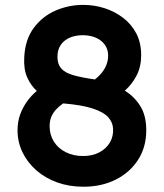

<svg xmlns="http://www.w3.org/2000/svg" viewBox="-20 -730 654 766"><path d="M312.8 15Q256.2 15 208.6 -2.1Q161 -19.2 125.4 -50.2Q89.8 -81.2 69.9 -122.2Q50 -163.2 50 -210.2Q50 -244.5 60.4 -273Q70.8 -301.5 87.9 -325.4Q105 -349.2 126.8 -367.2Q103 -388.8 88.4 -421.5Q73.8 -454.2 76.8 -503Q80.5 -572.8 114.9 -618.9Q149.2 -665 201.6 -687.8Q254 -710.5 311.8 -710.5Q356 -710.5 397 -697.4Q438 -684.2 471.2 -658.9Q504.5 -633.5 523.9 -596.4Q543.2 -559.2 543.2 -510.2Q543.2 -464.2 525.2 -429.2Q507.2 -394.2 478 -368Q514.8 -346 539.1 -307.9Q563.5 -269.8 563.5 -210.2Q563.5 -143.2 531 -92.6Q498.5 -42 441.9 -13.5Q385.2 15 312.8 15ZM311.2 -107.5Q348.5 -107.5 376.2 -122.1Q404 -136.8 418.6 -161.8Q433.2 -186.8 431 -217.8Q429.5 -242.8 411.1 -262.9Q392.8 -283 349.9 -297.1Q307 -311.2 232.2 -317.5Q216.8 -307 204.6 -294.2Q192.5 -281.5 185.2 -265.1Q178 -248.8 178 -226.2Q178 -192 195.1 -164.9Q212.2 -137.8 242.8 -122.6Q273.2 -107.5 311.2 -107.5ZM358.8 -413Q386.5 -435.2 399 -459.2Q411.5 -483.2 411.5 -507Q411.5 -533.2 398.1 -551.6Q384.8 -570 361.9 -579.8Q339 -589.5 310 -589.5Q281.5 -589.5 258.8 -579.9Q236 -570.2 222.6 -551.1Q209.2 -532 209.2 -502.8Q209.2 -474.2 224.1 -457Q239 -439.8 271.8 -430.2Q304.5 -420.8 358.8 -413Z"/></svg>

Font: National Park
Style: Regular
Weight: 400
Designer: Andrea Herstowski, Ben Hoepner
Version: Version 1.009